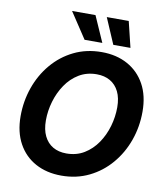

<svg xmlns="http://www.w3.org/2000/svg" viewBox="-100 -1026 954 1119"><g transform="rotate(10 376.5 -467.0)"><path d="M339.4 11.2Q252 11.2 185.8 -24.9Q119.6 -61 82.8 -128.4Q45.9 -195.8 45.9 -289.6Q45.9 -377.9 74.2 -458.7Q102.5 -539.6 155.8 -602.8Q209 -666 283 -702.4Q356.9 -738.8 447.8 -738.8Q535.2 -738.8 601.1 -702.6Q667 -666.5 704.1 -599.4Q741.2 -532.2 741.2 -437.5Q741.2 -348.1 712.4 -267.3Q683.6 -186.5 630.1 -123.8Q576.7 -61 502.9 -24.9Q429.2 11.2 339.4 11.2ZM345.7 -121.1Q405.3 -121.1 450.9 -148.9Q496.6 -176.8 528.1 -222.9Q559.6 -269 575.7 -325Q591.8 -380.9 591.8 -437Q591.8 -492.2 573.2 -529.8Q554.7 -567.4 521 -586.9Q487.3 -606.4 441.4 -606.4Q382.3 -606.4 336.4 -578.6Q290.5 -550.8 259.3 -504.6Q228 -458.5 211.7 -402.8Q195.3 -347.2 195.3 -290.5Q195.3 -235.8 213.9 -198Q232.4 -160.2 266.1 -140.6Q299.8 -121.1 345.7 -121.1ZM505.9 -792 440.4 -944.8H570.3L607.4 -792ZM335.9 -792 234.9 -944.8H373.5L440.9 -792Z"/></g></svg>

Font: Inter 28pt
Style: Bold Italic
Weight: 700
Italic angle: -9.3988°
Designer: Rasmus Andersson
Foundry: rsms
Version: Version 4.001;git-66647c0bb